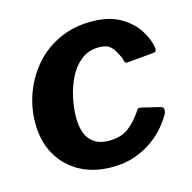

<svg xmlns="http://www.w3.org/2000/svg" viewBox="-86 -626 724 723"><g transform="rotate(-15 275.5 -265.0)"><path d="M330 -540Q396 -540 439.5 -516Q483 -492 507.5 -455.5Q532 -419 538 -380Q538 -372 535.5 -369Q533 -366 523 -365L422 -356Q416 -355 413 -361Q410 -367 408 -377Q400 -394 392 -408Q384 -422 370.5 -430.5Q357 -439 333 -439Q293 -439 264 -416.5Q235 -394 217 -358Q199 -322 190.5 -281.5Q182 -241 182 -206Q182 -146 207.5 -117.5Q233 -89 279 -89Q326 -89 355.5 -110.5Q385 -132 414 -176Q418 -181 430 -178L501 -161Q508 -160 510.5 -153Q513 -146 509 -134Q498 -114 478 -89Q458 -64 427.5 -41.5Q397 -19 356.5 -4.5Q316 10 265 10Q194 10 140.5 -19.5Q87 -49 57.5 -101.5Q28 -154 28 -224Q28 -286 49.5 -343Q71 -400 110.5 -444.5Q150 -489 206 -514.5Q262 -540 330 -540Z"/></g></svg>

Font: Libre Franklin Thin
Style: Bold Italic
Weight: 700
Italic angle: -8°
Version: Version 3.000